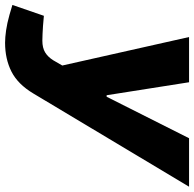

<svg xmlns="http://www.w3.org/2000/svg" viewBox="-91 -532 765 757"><g transform="rotate(90 291.5 -153.5)"><path d="M81.6 209Q60.7 209 32.7 205Q4.8 201 -28.6 191.6L-67.5 180.1L-24.7 56L15.8 59.5Q31.3 60.5 46 61.2Q60.8 62 73.2 62Q101.7 62 119.7 51Q137.7 40 150.7 19L181.9 -34.9L189.3 6H176.4L59 -516.4H237.3L288.5 -191.4H294.4L458 -516.4H649.1L281.5 97.7Q245.1 158.6 195.3 183.8Q145.4 209 81.6 209Z"/></g></svg>

Font: REM Medium
Style: Italic
Weight: 500
Italic angle: -11°
Designer: Octavio Pardo
Foundry: Ashler Design
Version: Version 1.005;gftools[0.9.28]